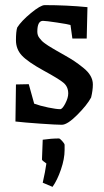

<svg xmlns="http://www.w3.org/2000/svg" viewBox="-20 -476 403 746"><path d="M220.2 8.8Q199.2 8.8 136.2 4.4Q73.2 0 40 -3.9L42 -147.9L91.8 -148.9L112.8 -73.2Q135.3 -64.9 167.2 -58.3Q199.2 -51.8 213.9 -51.8Q222.2 -51.8 233.6 -73.7Q245.1 -95.7 245.1 -112.8Q245.1 -138.7 227.1 -154.1Q209 -169.4 148.9 -202.1Q88.4 -235.4 65.2 -260Q42 -284.7 42 -319.8Q42 -354 46.9 -369.1Q63 -394.5 100.3 -425.3Q137.7 -456.1 153.8 -456.1Q239.7 -456.1 319.8 -448.2L316.9 -326.2H261.2L253.9 -378.9Q245.6 -381.8 201.7 -388.4Q157.7 -395 147 -395Q125 -395 125 -353Q125 -346.2 127 -339.8Q128.9 -333.5 133.8 -327.6Q138.7 -321.8 142.3 -317.6Q146 -313.5 154.5 -307.4Q163.1 -301.3 167.2 -298.6Q171.4 -295.9 182.4 -289.3Q193.4 -282.7 196.8 -280.8Q203.6 -276.9 229.5 -262.2Q255.4 -247.6 269.5 -238Q283.7 -228.5 303 -213.1Q322.3 -197.8 331.5 -181.6Q340.8 -165.5 340.8 -147.9Q340.8 -125 334 -97.2Q318.4 -67.9 280 -29.5Q241.7 8.8 220.2 8.8ZM184.1 250 146 233.9Q155.8 190.9 160.2 159.2Q143.1 147.5 143.1 144L146 66.9Q179.2 62 209 62Q212.9 62 221.9 72.3Q231 82.5 231 86.9V106.9Q231 141.1 216.8 182.6Q202.6 224.1 184.1 250Z"/></svg>

Font: Grenze
Style: Regular
Weight: 400
Designer: Renata Polastri
Foundry: Omnibus-Type
Version: Version 1.002;PS 001.002;hotconv 1.0.88;makeotf.lib2.5.64775